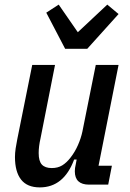

<svg xmlns="http://www.w3.org/2000/svg" viewBox="-20 -802 563 834"><path d="M219 -520 156 -201Q148 -166 148 -137Q148 -102 162 -87Q176 -72 205 -72Q231 -72 250 -83.5Q269 -95 286 -117Q305 -141 318.5 -171.5Q332 -202 338 -231L396 -520H495L408 -82H466L450 0H367Q305 0 305 -58Q305 -65 306 -72.5Q307 -80 309 -88L313 -109H302Q257 12 153 12Q98 12 71.5 -22Q45 -56 45 -120Q45 -137 48 -157.5Q51 -178 55 -197L120 -520ZM263 -590 181 -747 235 -782 318 -662 446 -782 495 -741 359 -590Z"/></svg>

Font: IBM Plex Sans Cond Medm
Style: Italic
Weight: 500
Width: 3
Italic angle: -11°
Designer: Mike Abbink, Paul van der Laan, Pieter van Rosmalen
Foundry: Bold Monday
Version: Version 1.3